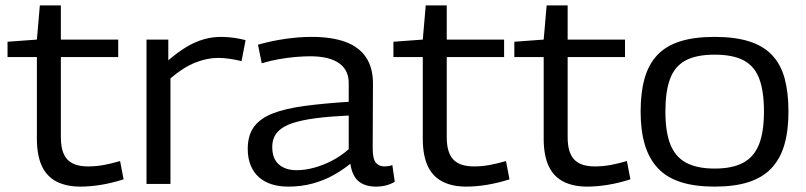

<svg xmlns="http://www.w3.org/2000/svg" viewBox="-20 -683 2992 713"><path d="M279 10Q226 10 189.5 -9Q153 -28 135 -67.5Q117 -107 117 -168V-471H8V-528L117 -536L128 -663H206V-536H419V-471H206V-173Q206 -117 230 -91Q254 -65 307 -65Q337 -65 366.5 -70.5Q396 -76 426 -85L439 -17Q395 -3 354.5 3.5Q314 10 279 10Z M605 -536V-459Q641 -490 673 -509Q705 -528 736.5 -537Q768 -546 801 -546Q826 -546 849.5 -542.5Q873 -539 892 -534L877 -456Q857 -461 834 -464.5Q811 -468 790 -468Q749 -468 705 -450.5Q661 -433 613 -392V0H524V-536Z M900 -130Q900 -181 923.5 -212.5Q947 -244 993.5 -262Q1040 -280 1110.5 -289.5Q1181 -299 1275 -305V-372Q1276 -422 1239.5 -448Q1203 -474 1132 -474Q1108 -474 1078.5 -471.5Q1049 -469 1017 -463.5Q985 -458 952 -448L938 -517Q987 -531 1038.5 -538.5Q1090 -546 1137 -546Q1212 -546 1262.5 -527.5Q1313 -509 1339 -470.5Q1365 -432 1365 -373L1364 -132Q1364 -92 1376 -78.5Q1388 -65 1407 -65Q1414 -65 1421.5 -66Q1429 -67 1437 -70L1446 -8Q1431 1 1413.5 5.5Q1396 10 1377 10Q1336 10 1312 -9.5Q1288 -29 1281 -75Q1253 -52 1218 -32.5Q1183 -13 1141 -1.5Q1099 10 1050 10Q1017 10 989.5 1.5Q962 -7 942 -24.5Q922 -42 911 -68.5Q900 -95 900 -130ZM991 -137Q991 -94 1015.5 -72.5Q1040 -51 1081 -51Q1113 -51 1147.5 -60.5Q1182 -70 1215 -87.5Q1248 -105 1275 -129V-254Q1209 -251 1156.5 -244.5Q1104 -238 1067 -226Q1030 -214 1010.5 -192.5Q991 -171 991 -137Z M1712 10Q1659 10 1622.5 -9Q1586 -28 1568 -67.5Q1550 -107 1550 -168V-471H1441V-528L1550 -536L1561 -663H1639V-536H1852V-471H1639V-173Q1639 -117 1663 -91Q1687 -65 1740 -65Q1770 -65 1799.5 -70.5Q1829 -76 1859 -85L1872 -17Q1828 -3 1787.5 3.5Q1747 10 1712 10Z M2161 10Q2108 10 2071.5 -9Q2035 -28 2017 -67.5Q1999 -107 1999 -168V-471H1890V-528L1999 -536L2010 -663H2088V-536H2301V-471H2088V-173Q2088 -117 2112 -91Q2136 -65 2189 -65Q2219 -65 2248.5 -70.5Q2278 -76 2308 -85L2321 -17Q2277 -3 2236.5 3.5Q2196 10 2161 10Z M2359 -269Q2359 -339 2373.5 -391Q2388 -443 2420 -477.5Q2452 -512 2504.5 -529Q2557 -546 2634 -546Q2710 -546 2763 -529Q2816 -512 2848 -477.5Q2880 -443 2894 -391Q2908 -339 2908 -269Q2908 -197 2892.5 -144.5Q2877 -92 2844 -57.5Q2811 -23 2759 -6.5Q2707 10 2634 10Q2561 10 2509 -6.5Q2457 -23 2424 -57.5Q2391 -92 2375 -144.5Q2359 -197 2359 -269ZM2451 -269Q2451 -193 2469.5 -146.5Q2488 -100 2528.5 -78.5Q2569 -57 2634 -57Q2699 -57 2739.5 -78.5Q2780 -100 2798.5 -146.5Q2817 -193 2817 -269Q2817 -343 2800 -389.5Q2783 -436 2743 -458Q2703 -480 2634 -480Q2565 -480 2525 -458Q2485 -436 2468 -389.5Q2451 -343 2451 -269Z"/></svg>

Font: Georama SemiExpanded
Style: Regular
Weight: 400
Width: 6
Designer: Jean-Baptiste Levee
Foundry: Production Type
Version: Version 1.001